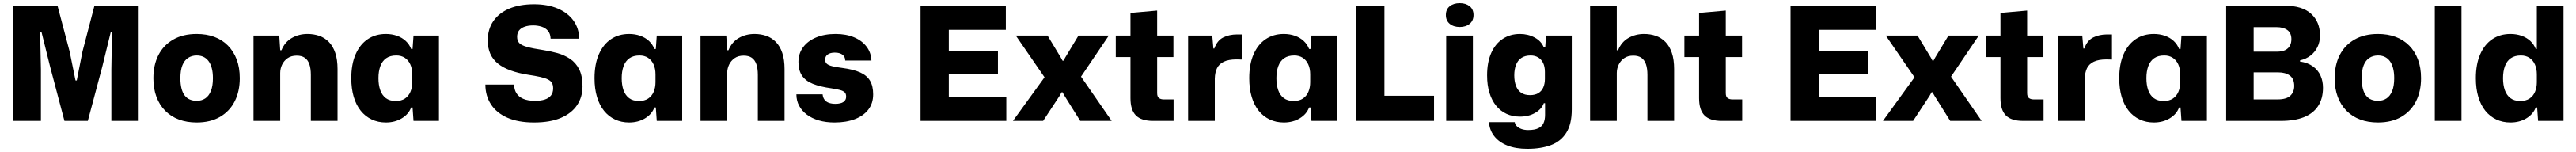

<svg xmlns="http://www.w3.org/2000/svg" viewBox="-20 -765 16308 962"><path d="M64 0V-729H344L421 -438L458 -256H466L502 -438L578 -729H858V0H685V-326L689 -561H681L627 -341L536 0H388L297 -344L243 -561H234L239 -326V0Z M1225 10Q1163 10 1113 -8.5Q1063 -27 1026.5 -63.5Q990 -100 970.5 -152Q951 -204 951 -270Q951 -354 983 -416.5Q1015 -479 1076.5 -514.5Q1138 -550 1225 -550Q1287 -550 1337 -531.5Q1387 -513 1423 -476.5Q1459 -440 1478.5 -388.5Q1498 -337 1498 -270Q1498 -187 1466 -124Q1434 -61 1373 -25.5Q1312 10 1225 10ZM1225 -127Q1256 -127 1279 -142Q1302 -157 1315 -189Q1328 -221 1328 -270Q1328 -307 1320.5 -334.5Q1313 -362 1299.5 -379.5Q1286 -397 1267.5 -405.5Q1249 -414 1225 -414Q1194 -414 1170.5 -398.5Q1147 -383 1134.5 -351.5Q1122 -320 1122 -270Q1122 -233 1129 -205.5Q1136 -178 1149.5 -160.5Q1163 -143 1182.5 -135Q1202 -127 1225 -127Z M1585 0V-540H1748L1754 -447H1762Q1783 -499 1827.5 -524.5Q1872 -550 1927 -550Q1967 -550 2001.5 -538Q2036 -526 2062 -499.5Q2088 -473 2102.5 -430.5Q2117 -388 2117 -328V0H1948V-291Q1948 -332 1938.5 -359Q1929 -386 1909.5 -399.5Q1890 -413 1858 -413Q1824 -413 1801 -397Q1778 -381 1766 -356Q1754 -331 1754 -303V0Z M2423 10Q2374 10 2333.5 -9Q2293 -28 2264 -64Q2235 -100 2219.5 -152Q2204 -204 2204 -270Q2204 -359 2231.5 -421.5Q2259 -484 2308 -517Q2357 -550 2423 -550Q2461 -550 2493.5 -538.5Q2526 -527 2549 -505.5Q2572 -484 2583 -455H2592L2598 -540H2759V0H2598L2592 -85H2583Q2567 -42 2523.5 -16Q2480 10 2423 10ZM2485 -126Q2521 -126 2544 -141.5Q2567 -157 2578.5 -184Q2590 -211 2590 -245V-295Q2590 -331 2577.5 -358Q2565 -385 2542.5 -399.5Q2520 -414 2489 -414Q2450 -414 2425 -396.5Q2400 -379 2388 -346.5Q2376 -314 2376 -270Q2376 -227 2387.5 -194.5Q2399 -162 2423 -144Q2447 -126 2485 -126Z M3361 10Q3261 10 3192.5 -20Q3124 -50 3088.5 -104.5Q3053 -159 3053 -230H3235Q3235 -199 3249 -176Q3263 -153 3292 -140Q3321 -127 3368 -127Q3403 -127 3428.5 -135Q3454 -143 3468 -160.5Q3482 -178 3482 -206Q3482 -227 3474.5 -240Q3467 -253 3449.5 -262Q3432 -271 3401 -278Q3370 -285 3323 -292Q3260 -302 3212 -319.5Q3164 -337 3132 -363Q3100 -389 3084 -425Q3068 -461 3068 -509Q3068 -580 3103.5 -631.5Q3139 -683 3204.5 -710.5Q3270 -738 3361 -738Q3448 -738 3512 -710.5Q3576 -683 3611 -634Q3646 -585 3647 -520H3466Q3465 -551 3449.5 -569.5Q3434 -588 3409 -596Q3384 -604 3356 -604Q3325 -604 3302 -596Q3279 -588 3266.5 -572.5Q3254 -557 3254 -532Q3254 -507 3267.5 -492.5Q3281 -478 3317 -468Q3353 -458 3420 -448Q3465 -441 3508.5 -429Q3552 -417 3588.5 -393Q3625 -369 3646.5 -327Q3668 -285 3668 -218Q3668 -151 3633.5 -99.5Q3599 -48 3531 -19Q3463 10 3361 10Z M3963 10Q3914 10 3873.5 -9Q3833 -28 3804 -64Q3775 -100 3759.5 -152Q3744 -204 3744 -270Q3744 -359 3771.5 -421.5Q3799 -484 3848 -517Q3897 -550 3963 -550Q4001 -550 4033.5 -538.5Q4066 -527 4089 -505.5Q4112 -484 4123 -455H4132L4138 -540H4299V0H4138L4132 -85H4123Q4107 -42 4063.5 -16Q4020 10 3963 10ZM4025 -126Q4061 -126 4084 -141.5Q4107 -157 4118.5 -184Q4130 -211 4130 -245V-295Q4130 -331 4117.5 -358Q4105 -385 4082.5 -399.5Q4060 -414 4029 -414Q3990 -414 3965 -396.5Q3940 -379 3928 -346.5Q3916 -314 3916 -270Q3916 -227 3927.5 -194.5Q3939 -162 3963 -144Q3987 -126 4025 -126Z M4415 0V-540H4578L4584 -447H4592Q4613 -499 4657.5 -524.5Q4702 -550 4757 -550Q4797 -550 4831.5 -538Q4866 -526 4892 -499.5Q4918 -473 4932.5 -430.5Q4947 -388 4947 -328V0H4778V-291Q4778 -332 4768.5 -359Q4759 -386 4739.5 -399.5Q4720 -413 4688 -413Q4654 -413 4631 -397Q4608 -381 4596 -356Q4584 -331 4584 -303V0Z M5264 10Q5208 10 5164 -3Q5120 -16 5088.5 -39.5Q5057 -63 5039.5 -95.5Q5022 -128 5022 -168H5188Q5190 -147 5200.5 -133.5Q5211 -120 5228.5 -114Q5246 -108 5268 -108Q5303 -108 5320 -120Q5337 -132 5337 -153Q5337 -172 5327.5 -181Q5318 -190 5298 -195.5Q5278 -201 5244 -206Q5172 -216 5126 -234.5Q5080 -253 5057.5 -286.5Q5035 -320 5035 -373Q5035 -426 5064.5 -466Q5094 -506 5147 -528Q5200 -550 5270 -550Q5337 -550 5387 -529Q5437 -508 5466 -470Q5495 -432 5497 -382H5331Q5331 -399 5322.5 -410Q5314 -421 5299.5 -426.5Q5285 -432 5265 -432Q5237 -432 5220.5 -420.5Q5204 -409 5204 -388Q5204 -371 5214.5 -361.5Q5225 -352 5249.5 -346Q5274 -340 5313 -335Q5382 -326 5425 -307Q5468 -288 5488 -254.5Q5508 -221 5508 -168Q5508 -111 5477.5 -71.5Q5447 -32 5392 -11Q5337 10 5264 10Z M5808 0V-729H6348V-576H5950L5987 -614V-115L5950 -153H6351V0ZM5950 -298V-441H6298V-298Z M6393 0 6593 -276 6411 -540H6612L6696 -401L6707 -381H6713L6724 -401L6808 -540H7000L6824 -280L7018 0H6819L6720 -158L6707 -181H6701L6688 -158L6584 0Z M7280 0Q7206 0 7171.5 -34.5Q7137 -69 7137 -144V-404H7044V-540H7137V-683L7306 -698V-540H7409V-404H7306V-176Q7306 -153 7317.5 -144.5Q7329 -136 7348 -136H7410V0Z M7502 0V-540H7655L7662 -458H7668Q7686 -509 7724.5 -528Q7763 -547 7812 -547Q7821 -547 7828.5 -547Q7836 -547 7843 -547V-388Q7837 -388 7828.5 -388.5Q7820 -389 7809 -389Q7758 -389 7728 -374.5Q7698 -360 7685 -333.5Q7672 -307 7671 -268V0Z M8108 10Q8059 10 8018.5 -9Q7978 -28 7949 -64Q7920 -100 7904.5 -152Q7889 -204 7889 -270Q7889 -359 7916.5 -421.5Q7944 -484 7993 -517Q8042 -550 8108 -550Q8146 -550 8178.5 -538.5Q8211 -527 8234 -505.5Q8257 -484 8268 -455H8277L8283 -540H8444V0H8283L8277 -85H8268Q8252 -42 8208.5 -16Q8165 10 8108 10ZM8170 -126Q8206 -126 8229 -141.5Q8252 -157 8263.5 -184Q8275 -211 8275 -245V-295Q8275 -331 8262.5 -358Q8250 -385 8227.5 -399.5Q8205 -414 8174 -414Q8135 -414 8110 -396.5Q8085 -379 8073 -346.5Q8061 -314 8061 -270Q8061 -227 8072.5 -194.5Q8084 -162 8108 -144Q8132 -126 8170 -126Z M8566 0V-729H8745V-132L8721 -159H9059V0Z M9136 0V-540H9305V0ZM9222 -594Q9183 -594 9158.5 -614Q9134 -634 9134 -670Q9134 -706 9158.5 -725.5Q9183 -745 9222 -745Q9260 -745 9284.5 -725.5Q9309 -706 9309 -670Q9309 -634 9284.5 -614Q9260 -594 9222 -594Z M9650 177Q9576 177 9523 156Q9470 135 9440 96.5Q9410 58 9407 8H9570Q9572 23 9583.5 34Q9595 45 9613 51.5Q9631 58 9655 58Q9696 58 9719.5 46.5Q9743 35 9752.5 13.5Q9762 -8 9762 -38V-112H9754Q9740 -74 9699 -50.5Q9658 -27 9603 -27Q9556 -27 9518 -44.5Q9480 -62 9452.5 -95.5Q9425 -129 9410 -177.5Q9395 -226 9395 -288Q9395 -371 9421 -429.5Q9447 -488 9494 -519Q9541 -550 9603 -550Q9654 -550 9696 -527.5Q9738 -505 9754 -465H9763L9768 -540H9931V-72Q9931 20 9896.5 75Q9862 130 9799 153.5Q9736 177 9650 177ZM9667 -163Q9699 -163 9720 -176Q9741 -189 9751 -212.5Q9761 -236 9761 -266V-310Q9761 -343 9750 -366Q9739 -389 9718.5 -401.5Q9698 -414 9671 -414Q9635 -414 9612 -398.5Q9589 -383 9578 -354.5Q9567 -326 9567 -288Q9567 -251 9577.5 -222.5Q9588 -194 9610 -178.5Q9632 -163 9667 -163Z M10047 0V-729H10216V-447H10224Q10245 -499 10289.5 -524.5Q10334 -550 10389 -550Q10429 -550 10463.5 -538Q10498 -526 10524 -499.5Q10550 -473 10564.5 -430.5Q10579 -388 10579 -328V0H10410V-291Q10410 -332 10400.5 -359Q10391 -386 10371.5 -399.5Q10352 -413 10320 -413Q10286 -413 10263 -397Q10240 -381 10228 -356Q10216 -331 10216 -303V0Z M10880 0Q10806 0 10771.5 -34.5Q10737 -69 10737 -144V-404H10644V-540H10737V-683L10906 -698V-540H11009V-404H10906V-176Q10906 -153 10917.5 -144.5Q10929 -136 10948 -136H11010V0Z M11316 0V-729H11856V-576H11458L11495 -614V-115L11458 -153H11859V0ZM11458 -298V-441H11806V-298Z M11901 0 12101 -276 11919 -540H12120L12204 -401L12215 -381H12221L12232 -401L12316 -540H12508L12332 -280L12526 0H12327L12228 -158L12215 -181H12209L12196 -158L12092 0Z M12788 0Q12714 0 12679.5 -34.5Q12645 -69 12645 -144V-404H12552V-540H12645V-683L12814 -698V-540H12917V-404H12814V-176Q12814 -153 12825.5 -144.5Q12837 -136 12856 -136H12918V0Z M13010 0V-540H13163L13170 -458H13176Q13194 -509 13232.5 -528Q13271 -547 13320 -547Q13329 -547 13336.5 -547Q13344 -547 13351 -547V-388Q13345 -388 13336.5 -388.5Q13328 -389 13317 -389Q13266 -389 13236 -374.5Q13206 -360 13193 -333.5Q13180 -307 13179 -268V0Z M13616 10Q13567 10 13526.5 -9Q13486 -28 13457 -64Q13428 -100 13412.5 -152Q13397 -204 13397 -270Q13397 -359 13424.5 -421.5Q13452 -484 13501 -517Q13550 -550 13616 -550Q13654 -550 13686.5 -538.5Q13719 -527 13742 -505.5Q13765 -484 13776 -455H13785L13791 -540H13952V0H13791L13785 -85H13776Q13760 -42 13716.5 -16Q13673 10 13616 10ZM13678 -126Q13714 -126 13737 -141.5Q13760 -157 13771.5 -184Q13783 -211 13783 -245V-295Q13783 -331 13770.5 -358Q13758 -385 13735.5 -399.5Q13713 -414 13682 -414Q13643 -414 13618 -396.5Q13593 -379 13581 -346.5Q13569 -314 13569 -270Q13569 -227 13580.5 -194.5Q13592 -162 13616 -144Q13640 -126 13678 -126Z M14074 0V-729H14443Q14556 -729 14612 -677.5Q14668 -626 14668 -541Q14668 -500 14652.5 -468Q14637 -436 14609 -414Q14581 -392 14542 -383L14541 -376Q14592 -368 14624 -344.5Q14656 -321 14671.5 -286.5Q14687 -252 14687 -210Q14687 -140 14655.5 -93Q14624 -46 14565 -23Q14506 0 14420 0ZM14248 -136H14399Q14456 -136 14480.5 -159.5Q14505 -183 14505 -221Q14505 -266 14477.5 -286.5Q14450 -307 14404 -307H14233V-438H14396Q14428 -438 14448 -448Q14468 -458 14477.5 -475.5Q14487 -493 14487 -517Q14487 -556 14461.5 -574.5Q14436 -593 14393 -593H14248Z M15035 10Q14973 10 14923 -8.5Q14873 -27 14836.5 -63.5Q14800 -100 14780.5 -152Q14761 -204 14761 -270Q14761 -354 14793 -416.5Q14825 -479 14886.5 -514.5Q14948 -550 15035 -550Q15097 -550 15147 -531.5Q15197 -513 15233 -476.5Q15269 -440 15288.5 -388.5Q15308 -337 15308 -270Q15308 -187 15276 -124Q15244 -61 15183 -25.5Q15122 10 15035 10ZM15035 -127Q15066 -127 15089 -142Q15112 -157 15125 -189Q15138 -221 15138 -270Q15138 -307 15130.5 -334.5Q15123 -362 15109.5 -379.5Q15096 -397 15077.5 -405.5Q15059 -414 15035 -414Q15004 -414 14980.5 -398.5Q14957 -383 14944.5 -351.5Q14932 -320 14932 -270Q14932 -233 14939 -205.5Q14946 -178 14959.5 -160.5Q14973 -143 14992.5 -135Q15012 -127 15035 -127Z M15395 0V-729H15564V0Z M15874 10Q15825 10 15784.5 -9Q15744 -28 15715 -64Q15686 -100 15670.5 -152Q15655 -204 15655 -270Q15655 -359 15682.5 -421.5Q15710 -484 15759 -517Q15808 -550 15874 -550Q15912 -550 15944.5 -538.5Q15977 -527 16000 -505.5Q16023 -484 16034 -455H16041V-729H16210V0H16049L16043 -85H16034Q16018 -42 15974.5 -16Q15931 10 15874 10ZM15936 -126Q15972 -126 15995 -141.5Q16018 -157 16029.5 -184Q16041 -211 16041 -245V-295Q16041 -331 16028.5 -358Q16016 -385 15993.5 -399.5Q15971 -414 15940 -414Q15901 -414 15876 -396.5Q15851 -379 15839 -346.5Q15827 -314 15827 -270Q15827 -227 15838.5 -194.5Q15850 -162 15874 -144Q15898 -126 15936 -126Z"/></svg>

Font: Mona Sans ExtraLight ExtraBold
Style: Regular
Weight: 800
Version: Version 2.000